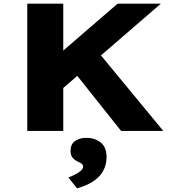

<svg xmlns="http://www.w3.org/2000/svg" viewBox="-20 -720 972 1056"><path d="M263 -180 204 -335 627 -700H865ZM130 0V-700H328V0ZM646 0 369 -348 491 -469 878 0ZM404 316 356 256Q370 251 389 242Q408 233 422.5 221Q437 209 437 196Q437 186 430 181Q423 176 410 170Q389 160 378.5 146.5Q368 133 368 110Q368 73 393 55.5Q418 38 455 38Q501 38 533.5 63.5Q566 89 566 144Q566 177 554.5 205Q543 233 521 254.5Q499 276 469 291Q439 306 404 316Z"/></svg>

Font: Lexend Giga ExtraBold
Style: Regular
Weight: 800
Designer: Bonnie Shaver-Troup, Thomas Jockin
Foundry: Lexend
Version: Version 1.007